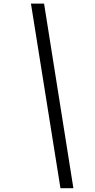

<svg xmlns="http://www.w3.org/2000/svg" viewBox="-20 -813 512 1036"><path d="M376 202.6H306.2L147 -793.5H217.8Z"/></svg>

Font: Gelasio
Style: Italic
Weight: 400
Italic angle: -8.5°
Designer: Eben Sorkin
Foundry: Eben Sorkin
Version: Version 1.008